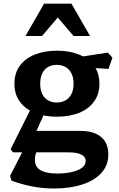

<svg xmlns="http://www.w3.org/2000/svg" viewBox="-20 -838 660 1069"><path d="M43.9 167.8 36.1 141.3 114.8 -12.4H187.8L176.2 30.2Q167.2 81.2 198.5 104.7Q229.8 128.2 299.3 128.2Q337.8 128.2 373.9 121.1Q409.9 114.1 433.5 98.3Q457 82.5 457 58.2Q457 34.1 431.8 22.1Q406.6 10.1 358.5 10.1H52.5L39 -7.2L154 -236.9L231.1 -216L153.8 -43.9L130.2 -109.2H427.2Q479.6 -109.2 514.3 -93.3Q549.1 -77.4 566.1 -48.2Q583.2 -18.9 583.2 21.6Q583.2 82.3 544.2 125.1Q505.2 167.9 436.8 189.7Q368.3 211.5 281 211.5Q216.9 211.5 158 199.8Q99.2 188.2 43.9 167.8ZM60.3 -371.8Q60.3 -431.8 91.3 -473Q122.2 -514.2 175.9 -535Q229.5 -555.8 296.9 -555.8Q364.3 -555.8 418 -535Q471.6 -514.2 502.5 -473Q533.5 -431.8 533.5 -371.8Q533.5 -312.3 502.5 -270.9Q471.6 -229.4 418 -208.8Q364.3 -188.2 296.9 -188.2Q229.5 -188.2 175.9 -208.8Q122.2 -229.4 91.3 -270.9Q60.3 -312.3 60.3 -371.8ZM389.7 -371.8Q389.7 -406.2 377.5 -429.8Q365.4 -453.4 344.2 -465.2Q323.1 -476.9 295.9 -476.9Q268.8 -476.9 247.9 -465.2Q227 -453.4 215.4 -429.8Q203.8 -406.2 203.8 -371.8Q203.8 -337.8 215.4 -314.2Q227 -290.7 247.9 -278.9Q268.8 -267.2 295.9 -267.2Q323.1 -267.2 344.2 -278.9Q365.4 -290.7 377.5 -314.2Q389.7 -337.8 389.7 -371.8ZM433.3 -463.3 395.3 -516.6 580.1 -545.1 606.1 -517.1 584 -454.5ZM225.6 -817.7H377.8L481.4 -637.4H389.7L285.2 -759.8H318.2L213.7 -637.4H121.9Z"/></svg>

Font: Monaspace Xenon Var ExtraLight
Style: Regular
Weight: 200
Designer: Riley Cran and the Lettermatic Team
Version: Version 1.200 (Monaspace Xenon Var)